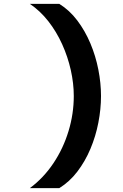

<svg xmlns="http://www.w3.org/2000/svg" viewBox="-20 -853 640 998"><path d="M135 125Q206.5 72 257.8 -4.8Q309 -81.5 336.2 -171.5Q363.5 -261.5 363.5 -354Q363.5 -419.5 348 -488.8Q332.5 -558 303 -623.2Q273.5 -688.5 231 -742.8Q188.5 -797 135 -833H288Q341.5 -800 382 -746.2Q422.5 -692.5 450 -627Q477.5 -561.5 491.2 -491.2Q505 -421 505 -354Q505 -286 491.2 -215.2Q477.5 -144.5 450 -79.2Q422.5 -14 382 39Q341.5 92 288 125Z"/></svg>

Font: Spline Sans Mono
Style: Bold
Weight: 700
Designer: Eben Sorkin, Mirko Velimirovic
Foundry: Sorkin Type
Version: Version 1.004